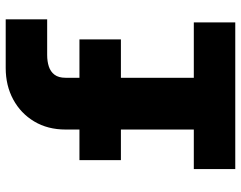

<svg xmlns="http://www.w3.org/2000/svg" viewBox="-108 -758 865 690"><g transform="rotate(-90 325.0 -412.5)"><path d="M205 0V-610Q205 -674 234 -722.5Q263 -771 313 -798Q363 -825 426 -825H601V-676H473Q450 -676 431.5 -670Q413 -664 402 -649.5Q391 -635 391 -610V0ZM95 -411V-560H529V-411ZM63 0V-149H590V0Z"/></g></svg>

Font: Azeret Mono Thin ExtraBold
Style: Regular
Weight: 800
Version: Version 1.002